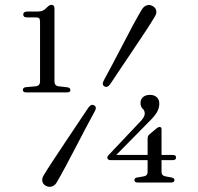

<svg xmlns="http://www.w3.org/2000/svg" viewBox="-20 -734 796 772"><path d="M88.5 -664Q73.5 -664 73.5 -675.5Q73.5 -687.5 89 -687.5H129.5Q144 -687.5 152.5 -691.5Q161 -695.5 169 -704.5Q179 -714.5 186 -714.5Q199 -714.5 199 -700.5V-406.5Q199 -389 216 -387L251 -383Q263 -381 263 -372Q263 -362.5 249.5 -362.5H85.5Q72 -362.5 72 -372.5Q72 -382 84 -383.5L123.5 -387Q141 -389 141 -407V-646Q141 -657 137.2 -660.5Q133.5 -664 125 -664ZM573.5 -176Q573.5 -188 580.5 -193.5L609 -217.5Q616.5 -223.5 621.5 -223.5Q629.5 -223.5 629.5 -214.5V-111H674.5Q688 -111 688 -101Q688 -90 674 -90H629.5V-42Q629.5 -27.5 647 -24.5L669 -20.5Q681.5 -18 681.5 -10Q681.5 0 667.5 0H534.5Q520.5 0 520.5 -10Q520.5 -19 532.5 -20.5L556 -24.5Q573.5 -27 573.5 -42V-90H426.5Q411.5 -90 411.5 -100.5Q411.5 -106.5 421 -115L542.5 -243.5Q562 -263 562 -277Q562 -289.5 553.5 -297.2Q545 -305 545 -320.5Q545 -334 554.8 -343.2Q564.5 -352.5 583.5 -352.5Q600 -352.5 610.2 -343.2Q620.5 -334 620.5 -317.5Q620.5 -300 611.5 -283.8Q602.5 -267.5 580.5 -246L447.5 -111H573.5ZM423 -395.5Q412 -380 400 -386.5Q388 -393 397.5 -411Q410.5 -434.5 430.2 -471.8Q450 -509 471.8 -551Q493.5 -593 514.2 -631.8Q535 -670.5 550.5 -696Q558 -708.5 570 -712.5Q582 -716.5 594 -709.5Q606 -703 608.2 -691.2Q610.5 -679.5 602.5 -667.5Q589.5 -645 565.8 -609Q542 -573 514.8 -532.5Q487.5 -492 463 -455.5Q438.5 -419 423 -395.5ZM335.5 -301.5Q346.5 -317 358.5 -310.5Q371 -303.5 360.5 -285.5Q347.5 -262.5 328 -225.2Q308.5 -188 286.5 -145.8Q264.5 -103.5 243.8 -64.8Q223 -26 208 -0.5Q200.5 12 188.5 15.8Q176.5 19.5 164 13Q152.5 6.5 150.2 -5.2Q148 -17 156 -29.5Q169 -51.5 192.8 -87.5Q216.5 -123.5 243.5 -164Q270.5 -204.5 295.2 -241.2Q320 -278 335.5 -301.5Z"/></svg>

Font: Fraunces 9pt Light
Style: Regular
Weight: 300
Version: Version 1.000;[0bf87f6ff]